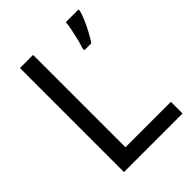

<svg xmlns="http://www.w3.org/2000/svg" viewBox="-204 -823 932 932"><g transform="rotate(-45 262.0 -357.0)"><path d="M97 0V-714H187V-80H499V0ZM499 -705Q495 -687 483.5 -660Q472 -633 457 -604.5Q442 -576 427 -554H379V-566Q386 -585 392.5 -611.5Q399 -638 404.5 -665.5Q410 -693 412 -714H499Z"/></g></svg>

Font: Noto Sans Tifinagh Ghat
Style: Regular
Weight: 400
Designer: JamraPatel
Foundry: JamraPatel LLC
Version: Version 2.006; ttfautohint (v1.8.4.7-5d5b)